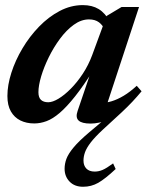

<svg xmlns="http://www.w3.org/2000/svg" viewBox="-20 -472 588 752"><path d="M534.5 -114.5Q518 -94.5 498.8 -74Q479.5 -53.5 457 -32.5L381.5 37Q351.5 65 335.2 86.2Q319 107.5 313 124.2Q307 141 307 157Q307 176.5 318.2 188.2Q329.5 200 351 200Q366.5 200 381.8 193.5Q397 187 423 168L433 190Q392 228.5 364.8 244Q337.5 259.5 305.5 259.5Q272 259.5 252.5 239.2Q233 219 233 189Q233 169.5 240.2 150Q247.5 130.5 268 105.8Q288.5 81 328.5 47L401 -14L405.5 -4.5Q386.5 4.5 368.8 8.2Q351 12 335 12Q300.5 12 287.8 0Q275 -12 284 -37.5L339.5 -201H348Q307 -136 274 -94.5Q241 -53 213.8 -29.8Q186.5 -6.5 162.2 2.5Q138 11.5 114 11.5Q83.5 11.5 59.8 -0.2Q36 -12 22.5 -35.8Q9 -59.5 9 -96Q9 -138.5 24.5 -187Q40 -235.5 67.8 -282.2Q95.5 -329 132.8 -367.5Q170 -406 213.8 -429Q257.5 -452 304.5 -452Q341 -452 366.5 -436.5Q392 -421 411 -386.5L390 -355Q383 -373 367.8 -384.5Q352.5 -396 328.5 -396Q298 -396 269 -375Q240 -354 215 -320.2Q190 -286.5 171 -247.8Q152 -209 141.2 -172.8Q130.5 -136.5 130.5 -111Q130.5 -90 140.5 -80.8Q150.5 -71.5 169 -71.5Q186 -71.5 209.2 -85.5Q232.5 -99.5 257.5 -124.8Q282.5 -150 304.5 -183.5Q326.5 -217 341 -256L397.5 -409.5L456 -444.5H524.5L390 -36L372 -69Q393.5 -68.5 416.5 -75.2Q439.5 -82 464.5 -97Q489.5 -112 515.5 -136Z"/></svg>

Font: Newsreader 16pt 16pt SemiBold
Style: Italic
Weight: 600
Italic angle: -17°
Version: Version 1.003